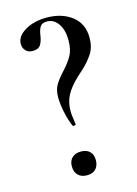

<svg xmlns="http://www.w3.org/2000/svg" viewBox="-101 -682 535 750"><g transform="rotate(-15 166.5 -307.0)"><path d="M122 -565Q119 -542 110 -527.5Q101 -513 78 -513Q59 -513 49 -524.5Q39 -536 39 -551Q39 -582 75 -603.5Q111 -625 163 -625Q224 -625 264.5 -594Q305 -563 305 -506Q305 -467 287.5 -441Q270 -415 249.5 -396Q229 -377 222 -371Q188 -339 173.5 -311Q159 -283 159 -248Q159 -236 161.5 -218.5Q164 -201 165 -194Q166 -191 159.5 -189.5Q153 -188 152 -191Q140 -218 133 -252.5Q126 -287 126 -311Q126 -342 137.5 -361.5Q149 -381 172 -406Q197 -433 210 -456.5Q223 -480 223 -518Q223 -559 205.5 -584.5Q188 -610 160 -610Q140 -610 132.5 -598Q125 -586 122 -565ZM108 -38Q108 -60 121 -72.5Q134 -85 157 -85Q180 -85 192.5 -72.5Q205 -60 205 -38Q205 -15 192.5 -2Q180 11 157 11Q134 11 121 -2Q108 -15 108 -38Z"/></g></svg>

Font: Cormorant Infant Medium
Style: Regular
Weight: 500
Designer: Christian Thalmann (Catharsis Fonts)
Version: Version 3.000